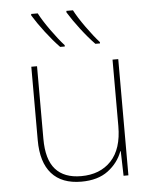

<svg xmlns="http://www.w3.org/2000/svg" viewBox="-54 -812 709 869"><g transform="rotate(-5 300.0 -378.0)"><path d="M100 -194V-528H126V-198Q126 -104 165.5 -59.5Q205 -15 282 -15Q368 -15 418.5 -68.5Q469 -122 469 -226V-528H495V0H473L470 -112H468Q449 -60 402.5 -25Q356 10 281 10Q192 10 146 -42Q100 -94 100 -194ZM120 -759V-766H150Q167 -733 199.5 -687.5Q232 -642 259 -612V-606H238Q207 -638 174.5 -680.5Q142 -723 120 -759ZM280 -759V-766H310Q327 -733 359.5 -687.5Q392 -642 419 -612V-606H398Q367 -638 334.5 -680.5Q302 -723 280 -759Z"/></g></svg>

Font: Noto Sans Mono UI Thin
Style: Regular
Weight: 250
Monospace: yes
Designer: Monotype Design team
Foundry: Monotype Imaging Inc.
Version: Version 1.000